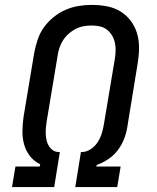

<svg xmlns="http://www.w3.org/2000/svg" viewBox="-20 -763 640 783"><path d="M29 0 43 -84H142L144 -93Q119 -105 102.5 -126Q86 -147 78.5 -173.5Q71 -200 71.5 -228.5Q72 -257 76 -286L120 -550Q125 -576 134 -602.5Q143 -629 159.5 -652Q176 -675 199 -693.5Q222 -712 247.5 -723Q273 -734 300 -738.5Q327 -743 354 -743Q385 -743 415 -737.5Q445 -732 470 -717Q495 -702 512.5 -679Q530 -656 538.5 -628Q547 -600 547 -569.5Q547 -539 542 -508L499 -244Q495 -219 485.5 -195Q476 -171 460 -150Q444 -129 421.5 -114Q399 -99 374 -90L373 -84H472L458 0H287L310 -143H316Q335 -144 352 -156Q369 -168 379.5 -185Q390 -202 395.5 -220.5Q401 -239 404 -258L448 -521Q451 -539 451.5 -556Q452 -573 448.5 -589Q445 -605 436.5 -619Q428 -633 415.5 -642.5Q403 -652 386.5 -655.5Q370 -659 353 -659Q337 -659 320.5 -656Q304 -653 288.5 -645Q273 -637 259.5 -625Q246 -613 237 -598.5Q228 -584 222.5 -568Q217 -552 215 -536L171 -272Q169 -259 167.5 -245.5Q166 -232 166.5 -218.5Q167 -205 169.5 -192.5Q172 -180 178.5 -169Q185 -158 195.5 -150.5Q206 -143 220 -143H224L201 0Z"/></svg>

Font: Iosevka SS04 Medium Extended
Style: Italic
Weight: 500
Width: 7
Italic angle: -9°
Monospace: yes
Designer: Belleve Invis
Foundry: Belleve Invis
Version: Version 19.0.0; ttfautohint (v1.8.4)